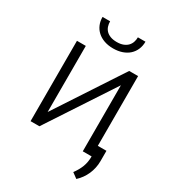

<svg xmlns="http://www.w3.org/2000/svg" viewBox="-208 -828 978 1093"><g transform="rotate(30 281.0 -282.0)"><path d="M423.3 -528.3H481.9V0H423.3V-434.1L138.2 0H80.1V-528.3H138.2V-93.8ZM420.4 -718.8Q420.4 -690.9 410.6 -668Q400.9 -645 382.8 -628.4Q364.7 -611.8 338.4 -602.5Q312 -593.3 279.3 -593.3Q246.6 -593.3 220.5 -602.5Q194.3 -611.8 176 -628.4Q157.7 -645 147.9 -668Q138.2 -690.9 138.2 -718.8H188Q188 -701.7 192.9 -686.5Q197.8 -671.4 208.5 -660.2Q219.2 -648.9 236.8 -642.1Q254.4 -635.3 279.3 -635.3Q303.7 -635.3 321 -642.1Q338.4 -648.9 349.4 -660.4Q360.4 -671.9 365.5 -687Q370.6 -702.1 370.6 -718.8ZM538.6 -1.5Q538.6 20.5 533.9 42.5Q529.3 64.5 520.5 84.5Q511.7 104.5 499 122.3Q486.3 140.1 470.2 154.8L435.5 129.4Q458 99.1 469.7 68.6Q481.4 38.1 481.4 -0.5V-69.8H538.6Z"/></g></svg>

Font: Melbourne
Style: Light
Weight: 300
Designer: Google
Version: Version 2.000980; 2014